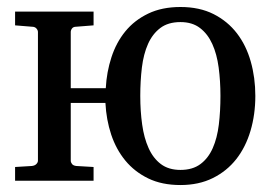

<svg xmlns="http://www.w3.org/2000/svg" viewBox="-20 -514 780 546"><path d="M606.9 -241.2Q606.9 -283.7 601.8 -322Q596.7 -360.4 583.7 -388.9Q570.8 -417.5 548.8 -434.3Q526.9 -451.2 493.2 -451.2Q458 -451.2 435.8 -434.3Q413.6 -417.5 400.9 -388.9Q388.2 -360.4 383.5 -322Q378.9 -283.7 378.9 -241.2Q378.9 -197.8 384.3 -159.7Q389.6 -121.6 402.6 -92.8Q415.5 -64 437.5 -47.4Q459.5 -30.8 493.2 -30.8Q527.8 -30.8 550 -47.4Q572.3 -64 585 -92.8Q597.7 -121.6 602.3 -159.7Q606.9 -197.8 606.9 -241.2ZM706.1 -241.2Q706.1 -188.5 692.4 -142.1Q678.7 -95.7 651.9 -61.5Q625 -27.3 585.2 -7.6Q545.4 12.2 493.2 12.2Q440.4 12.2 401.6 -6.6Q362.8 -25.4 336.4 -57.4Q310.1 -89.4 296.1 -131.6Q282.2 -173.8 279.8 -221.2H181.2V-57.1Q181.2 -52.2 184.8 -47.6Q188.5 -43 196.8 -42L246.1 -39.1V0H22.9V-39.1L70.8 -42Q79.1 -43 83.5 -47.6Q87.9 -52.2 87.9 -57.1V-422.9Q87.9 -428.2 83.5 -433.1Q79.1 -438 70.8 -438L22.9 -441.9V-481H246.1V-441.9L196.8 -438Q188.5 -438 184.8 -433.1Q181.2 -428.2 181.2 -422.9V-263.2H280.8Q283.2 -309.1 296.9 -351.1Q310.5 -393.1 336.4 -424.8Q362.3 -456.5 401.4 -475.3Q440.4 -494.1 493.2 -494.1Q547.4 -494.1 587.4 -473.9Q627.4 -453.6 653.8 -419.2Q680.2 -384.8 693.1 -338.9Q706.1 -293 706.1 -241.2Z"/></svg>

Font: Charis SIL CyrE
Style: Regular
Weight: 400
Foundry: SIL International
Version: Version 5.000